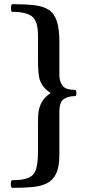

<svg xmlns="http://www.w3.org/2000/svg" viewBox="-20 -749 422 925"><path d="M39 156Q32 156 32 138Q32 119 40 119Q92 119 118.5 107Q145 95 154 65Q163 35 163 -19V-149Q163 -175 164 -194Q165 -213 169 -226Q181 -273 223 -300V-302Q185 -325 171 -366Q167 -380 165 -404.5Q163 -429 163 -464V-578Q163 -648 134 -670Q105 -692 39 -692Q33 -692 33 -710Q33 -729 40 -729Q102 -729 145 -724Q188 -719 214.5 -702Q241 -685 253.5 -648Q266 -611 266 -548V-389Q266 -357 281 -336.5Q296 -316 341 -316Q348 -316 348 -301Q348 -286 341 -286Q307 -286 286.5 -271Q266 -256 266 -210V-3Q266 55 250.5 87.5Q235 120 205 134.5Q175 149 133.5 152.5Q92 156 39 156Z"/></svg>

Font: Junicode
Style: Bold
Weight: 700
Designer: Peter S. Baker
Version: Version 2.100; ttfautohint (v1.8.4)